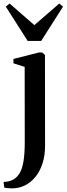

<svg xmlns="http://www.w3.org/2000/svg" viewBox="-57 -816 374 1078"><path d="M13.5 241.5Q3.5 241.5 -6 241Q-15.5 240.5 -23 239.2Q-30.5 238 -33 237.5L-37 205.5Q-28.5 206 -11.8 202.8Q5 199.5 19 191.5Q40.5 178.5 54.5 154.2Q68.5 130 75.2 87.8Q82 45.5 82 -20.5L81.5 -440.5L18.5 -460.5V-485L162 -521.5H179.5L195.5 -507.5L196 2Q196 59 181.2 103.2Q166.5 147.5 141 178.2Q115.5 209 82.8 225Q50 241 13.5 241.5ZM98.5 -586 -24.5 -779 -3 -796 136 -675 275.5 -796 297 -779 174 -586Z"/></svg>

Font: Merriweather 120pt SemiBold
Style: Regular
Weight: 600
Version: Version 2.100